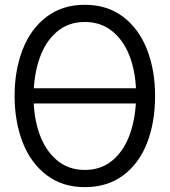

<svg xmlns="http://www.w3.org/2000/svg" viewBox="-20 -754 698 789"><path d="M94.3 -391.3H565V-328.7H94.3ZM40 -360Q40 -464.7 72.8 -549.7Q105.7 -634.7 170.8 -684.5Q236 -734.3 328.7 -734.3Q421.3 -734.3 486.5 -684.5Q551.7 -634.7 584.5 -549.7Q617.3 -464.7 617.3 -360Q617.3 -252.3 584.7 -167.5Q552 -82.7 486.8 -33.8Q421.7 15 328.7 15Q236 15 170.8 -35Q105.7 -85 72.8 -170Q40 -255 40 -360ZM539.3 -360Q540 -444.7 516.2 -513.7Q492.3 -582.7 444.4 -623.2Q396.5 -663.7 328.7 -663.7Q260.8 -663.7 213.6 -623.3Q166.3 -583 142.5 -514.2Q118.7 -445.3 118 -360Q117.3 -275.3 141.3 -206.2Q165.3 -137 213.1 -96.3Q260.8 -55.7 328.7 -55.7Q396.5 -55.7 443.8 -96.2Q491 -136.7 514.8 -205.7Q538.7 -274.7 539.3 -360Z"/></svg>

Font: Tap Sans
Style: Regular
Weight: 400
Designer: Tap Payments
Foundry: Tap Payments
Version: Version 1.001;Glyphs 3.1.2 (3151)